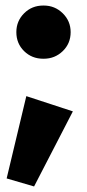

<svg xmlns="http://www.w3.org/2000/svg" viewBox="-20 -529 314 693"><path d="M138 -509Q178 -509 206.5 -481Q235 -453 235 -413Q235 -372 206.5 -344.5Q178 -317 138 -317H136Q95 -317 67 -344.5Q39 -372 39 -413Q39 -453 67 -481Q95 -509 136 -509ZM103 144 4 115 75 -182 243 -127Z"/></svg>

Font: Freely
Style: Bold
Weight: 700
Designer: Kris Sowersby
Foundry: Klim Type Foundry
Version: Version 1.006;hotconv 1.0.113;makeotfexe 2.5.65598;200799169